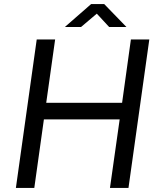

<svg xmlns="http://www.w3.org/2000/svg" viewBox="-20 -929 788 949"><path d="M161.5 -734H252.5L208.5 -421H583.5L627 -734H718L615 0H523.5L571.5 -339H197L149.5 0H58.5ZM430.5 -909H495L605 -795.5H519.5L458.5 -861.5L380.5 -795.5H300.5Z"/></svg>

Font: 1883 Sans
Style: Italic
Weight: 400
Italic angle: -8°
Designer: 1883 Sans project is a fork of Public Sans.
Version: Version 1.009